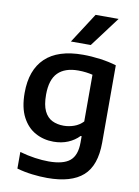

<svg xmlns="http://www.w3.org/2000/svg" viewBox="-108 -879 855 1179"><g transform="rotate(10 319.0 -289.0)"><path d="M271 230Q225.5 230 176.2 224Q127 218 81 205V101.5Q130.5 115.5 176.5 122Q222.5 128.5 262 128.5Q353 128.5 394 94.2Q435 60 435 -19.5V-59.5H428.5Q400.5 -30 360.2 -13Q320 4 269.5 4Q208 4 156.8 -24Q105.5 -52 74.8 -110.5Q44 -169 44 -261.5Q44 -403.5 122.5 -478.5Q201 -553.5 357 -553.5Q409.5 -553.5 465 -546Q520.5 -538.5 566 -524.5V-43Q566 101 493.2 165.5Q420.5 230 271 230ZM314.5 -103.5Q347 -103.5 379 -114.8Q411 -126 435 -151V-442.5Q417 -447 394 -450Q371 -453 345 -453Q262 -453 218.8 -409.8Q175.5 -366.5 175.5 -272.5Q175.5 -208.5 193.2 -171.5Q211 -134.5 242.2 -119Q273.5 -103.5 314.5 -103.5ZM269 -620.5 390 -808H533.5L393 -620.5Z"/></g></svg>

Font: Encode Sans Semi Expanded SemiBold
Style: Regular
Weight: 600
Width: 6
Designer: Multiple Designers
Foundry: Impallari Type
Version: Version 3.000; ttfautohint (v1.8.3) -l 8 -r 50 -G 200 -x 14 